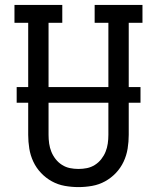

<svg xmlns="http://www.w3.org/2000/svg" viewBox="-20 -755 640 783"><path d="M300 8Q272 8 244 3Q216 -2 191.5 -15.5Q167 -29 147.5 -49.5Q128 -70 116 -95.5Q104 -121 99.5 -149Q95 -177 95 -205V-662H39V-735H234V-662H178V-205Q178 -187 180.5 -169.5Q183 -152 189.5 -136Q196 -120 207 -106Q218 -92 233 -82.5Q248 -73 265 -69.5Q282 -66 300 -66Q318 -66 335 -69.5Q352 -73 367 -82.5Q382 -92 393 -106Q404 -120 410.5 -136Q417 -152 419.5 -169.5Q422 -187 422 -205V-662H366V-735H561V-662H505V-205Q505 -177 500.5 -149Q496 -121 484 -95.5Q472 -70 452.5 -49.5Q433 -29 408.5 -15.5Q384 -2 356 3Q328 8 300 8ZM48 -336V-400H553V-336Z"/></svg>

Font: Iosevka Etoile
Style: Regular
Weight: 400
Designer: Belleve Invis
Foundry: Belleve Invis
Version: Version 33.2.4